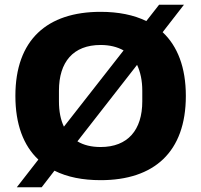

<svg xmlns="http://www.w3.org/2000/svg" viewBox="-20 -749 850 811"><path d="M51 42H156L210 -28C264 -1 329 12 405 12C630 12 765 -106 765 -344C765 -464 730 -554 667 -613L757 -729H652L598 -660C545 -686 480 -699 405 -699C179 -699 45 -581 45 -344C45 -224 79 -134 142 -75ZM229 -321V-366C229 -487 289 -559 405 -559C443 -559 475 -551 502 -536L250 -214C236 -243 229 -279 229 -321ZM405 -128C366 -128 333 -136 307 -152L559 -475C573 -445 581 -409 581 -366V-321C581 -200 520 -128 405 -128Z"/></svg>

Font: Archivo ExtraBold
Style: Regular
Weight: 800
Designer: Hector Gatti
Foundry: Omnibus-Type
Version: Version 2.001